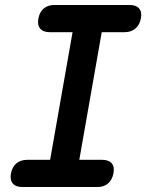

<svg xmlns="http://www.w3.org/2000/svg" viewBox="-20 -750 640 770"><path d="M298 -109H390Q416 -109 428 -95Q440 -81 435 -55Q430 -29 413.5 -14.5Q397 0 371 0H69Q43 0 31 -14.5Q19 -29 24 -55Q29 -81 46 -95Q63 -109 89 -109H181L271 -621H179Q153 -621 141 -635.5Q129 -650 134 -676Q139 -702 155.5 -716Q172 -730 198 -730H500Q526 -730 538 -716Q550 -702 545 -676Q540 -650 523 -635.5Q506 -621 480 -621H388Z"/></svg>

Font: Maple Mono SemiBold
Style: Italic
Weight: 600
Italic angle: -10°
Monospace: yes
Designer: subframe7536
Version: Version 7.000